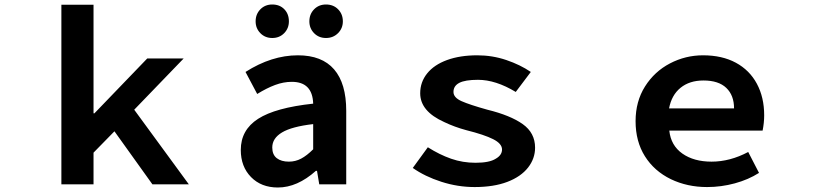

<svg xmlns="http://www.w3.org/2000/svg" viewBox="-20 -820 3631 854"><path d="M253 -799H396V-316H400L635 -560H797L577 -332L820 0H658L489 -236L396 -141V0H253Z M1051 -153Q1051 -242 1128 -291.5Q1205 -341 1373 -359Q1370 -456 1278 -456Q1241 -456 1203.5 -442Q1166 -428 1124 -402L1072 -500Q1188 -574 1305 -574Q1412 -574 1466 -511.5Q1520 -449 1520 -327V0H1400L1390 -60H1385Q1302 14 1216 14Q1142 14 1096.5 -32.5Q1051 -79 1051 -153ZM1373 -156V-268Q1278 -257 1234.5 -231Q1191 -205 1191 -164Q1191 -132 1211 -116.5Q1231 -101 1265 -101Q1294 -101 1319.5 -114.5Q1345 -128 1373 -156ZM1117 -725Q1117 -757 1138 -778.5Q1159 -800 1191 -800Q1224 -800 1244.5 -779Q1265 -758 1265 -725Q1265 -694 1244 -672.5Q1223 -651 1191 -651Q1159 -651 1138 -672.5Q1117 -694 1117 -725ZM1356 -725Q1356 -757 1377 -778.5Q1398 -800 1430 -800Q1463 -800 1484 -778.5Q1505 -757 1505 -725Q1505 -694 1483.5 -672.5Q1462 -651 1430 -651Q1398 -651 1377 -672.5Q1356 -694 1356 -725Z M1816 -73 1883 -165Q1935 -132 1986.5 -114Q2038 -96 2095 -96Q2157 -96 2185 -114Q2213 -130 2213 -155Q2213 -181 2173.5 -201Q2134 -221 2054 -241Q2002 -255 1956 -277Q1849 -325 1849 -405Q1849 -455 1880 -493.5Q1911 -532 1968.5 -553Q2026 -574 2103 -574Q2170 -574 2232 -553Q2294 -532 2341 -500L2274 -411Q2185 -465 2106 -465Q2049 -465 2023 -451.5Q1997 -438 1997 -411Q1997 -386 2033 -370Q2069 -354 2148 -332Q2250 -307 2305 -268Q2360 -229 2360 -163Q2360 -115 2329 -75Q2297 -34 2236.5 -11Q2176 12 2091 12Q2016 12 1943 -11.5Q1870 -35 1816 -73Z M2964 -23Q2890 -59 2848.5 -125Q2807 -191 2807 -281Q2807 -369 2849 -435.5Q2891 -502 2960 -538Q3029 -574 3107 -574Q3192 -574 3253 -541Q3314 -508 3346.5 -447.5Q3379 -387 3379 -307Q3379 -274 3372 -239H2957Q2964 -173 3015 -137Q3066 -101 3145 -101Q3227 -101 3308 -144L3356 -51Q3309 -21 3248.5 -4.5Q3188 12 3125 12Q3037 12 2964 -23ZM3109 -462Q3047 -462 3007 -429.5Q2967 -397 2956 -338H3245Q3245 -396 3210.5 -429Q3176 -462 3109 -462Z"/></svg>

Font: Merged Yaku Han JP
Style: Bold
Weight: 700
Designer: Ryoko NISHIZUKA 西塚涼子 (kana, bopomofo & ideographs); Paul D. Hunt (Latin, Greek & Cyrillic); Sandoll Communications 산돌커뮤니
Foundry: Adobe
Version: Version 2.004